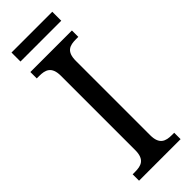

<svg xmlns="http://www.w3.org/2000/svg" viewBox="-275 -866 892 892"><g transform="rotate(-45 170.5 -420.0)"><path d="M36 -781H304V-840H36ZM34 0H307V-42H292C252 -42 220 -52 220 -113V-601C220 -663 251 -672 292 -672H307V-714H34V-672H50C89 -672 122 -663 122 -601V-113C122 -51 89 -42 50 -42H34Z"/></g></svg>

Font: Noto Serif Ethiopic SemiCondensed
Style: Regular
Weight: 400
Width: 4
Designer: Monotype Design Team
Foundry: Monotype Imaging Inc.
Version: Version 2.102